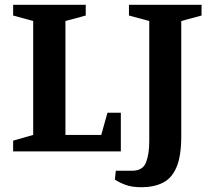

<svg xmlns="http://www.w3.org/2000/svg" viewBox="-20 -634 882 804"><path d="M35 0V-45L119 -69V-546L35 -569V-614H339V-569L254 -546V-69H404L430 -162H486V0ZM572 150Q532 150 505.5 140Q479 130 461 118L465 81H533Q578 81 591.5 46Q605 11 605 -41V-546L520 -569V-614H824V-569L739 -546V-63Q739 20 719 66.5Q699 113 661.5 131.5Q624 150 572 150Z"/></svg>

Font: Manuale
Style: Bold
Weight: 700
Version: Version 1.002